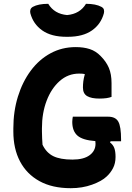

<svg xmlns="http://www.w3.org/2000/svg" viewBox="-20 -967 690 1007"><path d="M362 -355H547Q586 -355 600.5 -329Q615 -303 615 -235V-226H560L557 -220Q573 -208 579.5 -190.5Q586 -173 586 -144Q586 -110 572.5 -84.5Q559 -59 539 -41Q514 -17 463 1.5Q412 20 351 20Q254 20 187 -17Q120 -54 85 -120.5Q50 -187 50 -277V-294Q50 -383 74 -460.5Q98 -538 141.5 -596.5Q185 -655 245 -687.5Q305 -720 377 -720Q419 -720 451 -709.5Q483 -699 508 -673Q537 -644 551 -611Q565 -578 565 -531V-459Q543 -450 501 -450Q459 -450 437 -463Q415 -476 415 -508Q415 -524 417 -540.5Q419 -557 425 -578Q418 -580 410.5 -580.5Q403 -581 395 -581Q337 -581 293 -542Q249 -503 224.5 -438.5Q200 -374 200 -295V-277Q200 -260 201 -241Q202 -222 203 -208Q223 -166 259.5 -148Q296 -130 360 -130Q419 -130 450 -153Q481 -176 481 -213Q481 -221 480 -227Q413 -232 386 -256Q359 -280 359 -328Q359 -335 360 -343Q361 -351 362 -355ZM431 -947Q483 -947 512 -931Q523 -925 525 -916Q527 -907 525 -898Q510 -841 462.5 -807.5Q415 -774 336 -774H328Q249 -774 201.5 -807.5Q154 -841 139 -898Q137 -907 139.5 -916Q142 -925 152 -931Q181 -947 233 -947Q265 -894 332 -888Q399 -894 431 -947Z"/></svg>

Font: Recursive Sn Csl St XBd
Style: Regular
Weight: 800
Version: Version 1.085;hotconv 1.1.0;makeotfexe 2.6.0; ttfautohint (v